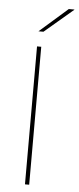

<svg xmlns="http://www.w3.org/2000/svg" viewBox="-57 -855 365 886"><g transform="rotate(5 125.5 -412.0)"><path d="M113.5 0H94V-639H113.5ZM225 -823.5H251V-822.5L117.5 -709H95V-709.5Z"/></g></svg>

Font: Anek Gurmukhi Thin
Style: Regular
Weight: 250
Designer: Sarang Kulkarni (Gurmukhi), Yesha Goshar (Latin)
Foundry: Ek Type
Version: Version 1.003